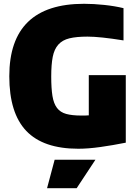

<svg xmlns="http://www.w3.org/2000/svg" viewBox="-20 -772 724 1012"><path d="M268 70H483L384 220H228ZM393 12Q208 12 118.5 -82Q29 -176 29 -370Q29 -752 423 -752Q474 -752 530 -746Q586 -740 631 -729V-559Q569 -569 521.5 -574Q474 -579 441 -579Q383 -579 346 -570Q309 -561 287.5 -537Q266 -513 258 -472.5Q250 -432 250 -369Q250 -306 256.5 -266Q263 -226 280.5 -203Q298 -180 329 -171.5Q360 -163 408 -163Q417 -163 427 -163Q437 -163 448 -164V-376H643V-20Q573 -6 508.5 3Q444 12 393 12Z"/></svg>

Font: Encode Sans Narrow
Style: Black
Weight: 900
Designer: Pablo Impallari, Andres Torresi
Foundry: Pablo Impallari, Andres Torresi
Version: Version 1.000; ttfautohint (v1.00) -l 8 -r 50 -G 200 -x 14 -